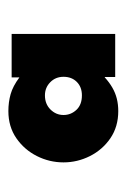

<svg xmlns="http://www.w3.org/2000/svg" viewBox="60 -772 309 470"><g transform="rotate(-90 215.0 -537.5)"><path d="M52 -537Q52 -571.5 67.5 -602.2Q83 -633 111.2 -652.5Q139.5 -672 177.5 -672Q199.5 -672 219 -666.5Q238.5 -661 260 -645V-664H366.5V-410.5H261V-436H260Q248 -425 235 -417.5Q222 -410 207.8 -406.5Q193.5 -403 177.5 -403Q139.5 -403 111.2 -422.2Q83 -441.5 67.5 -472.2Q52 -503 52 -537ZM168 -537Q168 -519 180.5 -505.5Q193 -492 216 -492Q236.5 -492 249 -504.5Q261.5 -517 261.5 -537Q261.5 -556.5 248.2 -569.5Q235 -582.5 216 -582.5Q195 -582.5 181.5 -569Q168 -555.5 168 -537Z"/></g></svg>

Font: League Spartan Thin Black
Style: Regular
Weight: 900
Version: Version 2.002